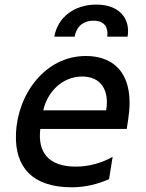

<svg xmlns="http://www.w3.org/2000/svg" viewBox="-20 -792 625 821"><path d="M380.3 -703.5C429.3 -703.5 443.5 -671.9 438.6 -635.3H525.6C538.7 -714.8 487.9 -772.4 391.7 -772.4C294.7 -772.4 225.5 -714.8 212.4 -635.3H299.4C304.7 -670.8 329.2 -703.5 380.3 -703.5ZM347.3 -552.6C171.9 -552.6 54 -387.4 48.3 -219.5C42.6 -77.4 118.6 8.9 287.3 8.9C346.6 8.9 401.6 -6 446.4 -25.9L461.6 -121.4C418 -96.6 362.6 -79.5 304 -79.5C188.2 -79.5 140.3 -139.9 152.3 -240.8H522L527.7 -278.4C559.3 -475.5 468.4 -552.6 347.3 -552.6ZM433.9 -320.3H165.1C181.8 -397.4 245.4 -464.8 331.7 -464.8C413.4 -464.8 448.2 -403.8 433.9 -320.3Z"/></svg>

Font: TID UI Medium
Style: Italic
Weight: 500
Italic angle: -9.39999°
Designer: The TID Project Authors
Foundry: Bakken & Bæck
Version: Version 1.001;hotconv 1.0.109;makeotfexe 2.5.65596